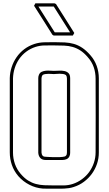

<svg xmlns="http://www.w3.org/2000/svg" viewBox="-20 -1131 657 1161"><path d="M39.1 -658.7Q40 -693.4 50.8 -725.8Q61.5 -758.3 80.6 -785.6Q99.6 -813 126.7 -833.5Q153.8 -854 188 -865.2Q217.3 -874.5 246.8 -875.2Q276.4 -876 306.6 -876Q341.8 -876 371.3 -874.5Q400.9 -873 427 -865.5Q453.1 -857.9 477.1 -842Q501 -826.2 525.9 -797.9Q551.8 -768.6 564.7 -732.7Q577.6 -696.8 577.6 -657.2V-208.5Q577.6 -173.3 566.7 -140.6Q555.7 -107.9 535.6 -80.3Q515.6 -52.7 487.8 -32Q460 -11.2 426.3 -0.5Q411.6 4.4 397 6.6Q382.3 8.8 367.2 9.5Q352.1 10.3 336.9 10Q321.8 9.8 306.6 9.8Q289.6 9.8 272.7 10Q255.9 10.3 238.8 9.3Q195.8 5.9 157.5 -13.9Q119.1 -33.7 90.8 -65.9Q64.5 -96.7 51.8 -133.5Q39.1 -170.4 39.1 -210ZM58.6 -208.5Q58.6 -172.9 70.3 -139.6Q82 -106.4 105.5 -79.1Q127.9 -53.2 150.1 -39.3Q172.4 -25.4 196.5 -18.8Q220.7 -12.2 247.8 -11Q274.9 -9.8 306.6 -9.8Q335.4 -9.8 363.8 -9.8Q392.1 -9.8 419.9 -18.6Q450.7 -28.8 476.3 -47.9Q502 -66.9 520 -92Q538.1 -117.2 548.1 -147.5Q558.1 -177.7 558.1 -210Q559.1 -432.6 558.1 -654.8Q558.1 -691.4 546.9 -724.4Q535.6 -757.3 511.2 -784.7Q488.3 -811.5 465.8 -825.9Q443.4 -840.3 419.2 -847.2Q395 -854 367.4 -855.2Q339.8 -856.4 306.6 -856.4Q277.8 -856.4 250 -856.2Q222.2 -856 194.3 -847.2Q163.1 -836.9 138.2 -818.1Q113.3 -799.3 95.9 -774.2Q78.6 -749 69.1 -719.2Q59.6 -689.5 58.6 -657.2ZM211.4 -658.7Q211.4 -669.9 215.8 -679.7Q221.2 -691.9 232.4 -697Q243.7 -702.1 256.8 -703.4Q270 -704.6 283 -703.6Q295.9 -702.6 305.7 -702.6Q320.3 -702.6 337.6 -703.6Q355 -704.6 369.9 -701.4Q384.8 -698.2 394.5 -688.5Q404.3 -678.7 404.3 -657.2V-208.5Q404.3 -203.1 403.6 -197.8Q402.8 -192.4 400.4 -187Q395 -174.3 383.3 -168.9Q371.6 -163.6 357.9 -163.6H255.9Q235.4 -163.6 224.1 -175.3Q212.9 -187 211.4 -207ZM231 -208.5Q231.9 -196.3 237.5 -189.7Q243.2 -183.1 255.9 -183.1Q256.8 -183.1 270.5 -182.1Q284.2 -181.2 302.7 -180.7Q321.3 -180.2 340.8 -180.9Q360.4 -181.6 373 -185.1L378.9 -189.5Q382.8 -193.8 383.8 -199.2Q384.8 -204.6 384.8 -210Q385.3 -432.6 384.8 -655.3Q384.8 -662.1 383.5 -667Q382.3 -671.9 378.4 -677.2Q371.6 -682.1 361.3 -683.6Q351.1 -685.1 340.6 -685.1Q330.1 -685.1 320.6 -684.1Q311 -683.1 305.7 -683.1Q301.8 -683.1 293 -683.8Q284.2 -684.6 273.7 -684.6Q263.2 -684.6 253.2 -683.1Q243.2 -681.6 237.3 -677.2Q231 -668 231 -657.2ZM193.8 -1110.8H309.6Q312 -1109.9 314 -1108.9Q315.9 -1107.9 318.4 -1106.9Q346.2 -1063 373.8 -1019.5Q401.4 -976.1 429.2 -931.6Q426.8 -927.7 424.8 -923.8Q422.9 -919.9 420.4 -916H304.7Q301.3 -918.5 296.9 -920.9Q269 -965.3 241.5 -1008.8Q213.9 -1052.2 186 -1096.2ZM212.4 -1091.3 311 -935.5H403.8Q378.9 -974.6 354.5 -1013.4Q330.1 -1052.2 305.2 -1091.3Z"/></svg>

Font: Preussische VI 9 Linie
Style: Regular
Weight: 400
Designer: Peter Wiegel
Foundry: Peter Wiegel
Version: Version 1.000 2009 initial release